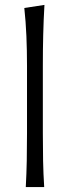

<svg xmlns="http://www.w3.org/2000/svg" viewBox="-20 -762 284 782"><path d="M85 0Q88 -55.5 89 -107Q90 -158.5 90 -219.5V-494Q90 -557 87.5 -615.5Q85 -674 79 -729.5L161 -742Q157.5 -681.5 156 -620.2Q154.5 -559 154.5 -494V-219.5Q154.5 -158.5 155.5 -107Q156.5 -55.5 160 0Z"/></svg>

Font: Commissioner Flair Light
Style: Regular
Weight: 300
Designer: Kostas Bartsokas
Foundry: Kostas Bartsokas
Version: Version 1.000; ttfautohint (v1.8.3)